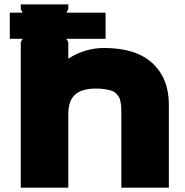

<svg xmlns="http://www.w3.org/2000/svg" viewBox="-20 -860 848 880"><path d="M753.9 -381.8V0H536.1V-337.9Q536.1 -356.4 535.6 -367.7Q535.2 -378.9 532.7 -392.6Q530.3 -406.2 525.4 -414.6Q520.5 -422.9 512.2 -431.4Q503.9 -439.9 491.5 -444.1Q479 -448.2 461.2 -451.2Q443.4 -454.1 419.9 -454.1Q354.5 -454.1 323.7 -426Q293 -397.9 293 -336.9V0H75.2V-667L84 -682.1H24.9V-801.8H84L75.2 -817.9V-839.8H293V-817.9L284.2 -801.8H463.9V-682.1H284.2L293 -667V-591.8H294.9Q326.7 -613.8 369.4 -627Q412.1 -640.1 457 -640.1Q603.5 -640.1 678.7 -570.3Q753.9 -500.5 753.9 -381.8Z"/></svg>

Font: Sinkin Sans 900 X Black
Style: Regular
Weight: 950
Designer: Keith Bates
Foundry: K-Type
Version: Sinkin Sans (version 1.0)  by Keith Bates   •   © 2014   www